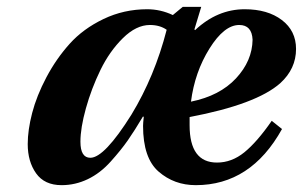

<svg xmlns="http://www.w3.org/2000/svg" viewBox="-20 -529 885 561"><path d="M61 -108Q61 -149 74 -199Q87 -249 115.5 -303Q144 -357 183.5 -401Q223 -445 282.5 -473.5Q342 -502 410 -502Q449 -502 485 -485L514 -509H568L548 -443L550 -441Q615 -502 695 -502Q762 -502 803.5 -470.5Q845 -439 845 -386Q845 -328 799 -286Q729 -224 534 -187V-163Q534 -54 614 -54Q657 -54 694 -84Q731 -114 774 -176L804 -152Q713 12 552 12Q489 12 443.5 -27.5Q398 -67 398 -161Q398 -169 400 -187L398 -189Q373 -147 353.5 -119Q334 -91 303.5 -57Q273 -23 236.5 -5.5Q200 12 160 12Q110 12 85.5 -22.5Q61 -57 61 -108ZM215 -115Q215 -68 244 -68Q285 -68 364 -194Q432 -306 467 -442Q447 -456 418 -456Q378 -456 339 -417.5Q300 -379 273.5 -324.5Q247 -270 231 -212.5Q215 -155 215 -115ZM538 -232Q622 -249 669.5 -300Q717 -351 718 -413Q716 -456 679 -456Q635 -456 592 -387Q549 -318 538 -232Z"/></svg>

Font: Heuristica
Style: Bold Italic
Weight: 700
Italic angle: -13°
Version: Version 1.0.2